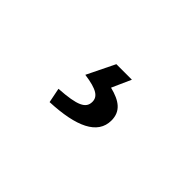

<svg xmlns="http://www.w3.org/2000/svg" viewBox="-31 -191 612 612"><g transform="rotate(45 274.5 115.0)"><path d="M184 233C299 228 365 198 365 135C365 94 338 74 290 62L319 -3H249L203 91C262 99 280 113 280 136C280 165 255 178 174 183Z"/></g></svg>

Font: DAIFUKU Sans Semibold
Style: Regular
Weight: 600
Designer: Original font ‘Source Sans 3’ : Paul D. Hunt
Foundry: Daifuku
Version: Version 1.000